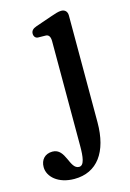

<svg xmlns="http://www.w3.org/2000/svg" viewBox="-114 -529 553 819"><g transform="rotate(-15 162.0 -120.0)"><path d="M111 233C212 233 268 155.5 268 25V-446.5C268 -464.5 257.5 -474.5 241 -474.5C228.5 -474.5 214 -469.5 195 -463L122.5 -438C106 -432.5 98.5 -423.5 98.5 -411.5C98.5 -399.5 105.5 -390 117.5 -390L149.5 -389.5C164 -389.5 170.5 -379 170.5 -358.5V102.5C170.5 151.5 166 188.5 143.5 188.5C101 188.5 109 96 49.5 96C16.5 96 -3.5 118 -3.5 150.5C-3.5 193 39.5 233 111 233Z"/></g></svg>

Font: dr Title
Style: Regular
Weight: 400
Version: Version 1.000;hotconv 1.0.109;makeotfexe 2.5.65596